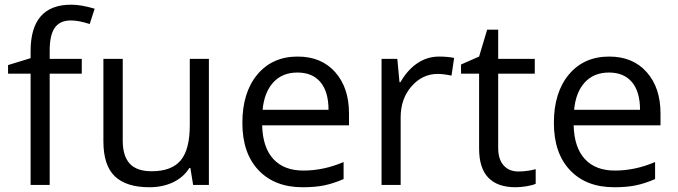

<svg xmlns="http://www.w3.org/2000/svg" viewBox="-20 -785 2876 815"><path d="M327.1 -472.2H190.9V0H109.9V-472.2H14.2V-508.8L109.9 -538.1V-567.9Q109.9 -765.1 282.2 -765.1Q324.7 -765.1 381.8 -748L360.8 -683.1Q314 -698.2 280.8 -698.2Q234.9 -698.2 212.9 -667.7Q190.9 -637.2 190.9 -569.8V-535.2H327.1Z M501 -535.2V-188Q501 -122.6 530.8 -90.3Q560.5 -58.1 624 -58.1Q708 -58.1 746.8 -104Q785.6 -149.9 785.6 -253.9V-535.2H866.7V0H799.8L788.1 -71.8H783.7Q758.8 -32.2 714.6 -11.2Q670.4 9.8 613.8 9.8Q516.1 9.8 467.5 -36.6Q418.9 -83 418.9 -185.1V-535.2Z M1264.6 9.8Q1146 9.8 1077.4 -62.5Q1008.8 -134.8 1008.8 -263.2Q1008.8 -392.6 1072.5 -468.8Q1136.2 -544.9 1243.7 -544.9Q1344.2 -544.9 1402.8 -478.8Q1461.4 -412.6 1461.4 -304.2V-252.9H1092.8Q1095.2 -158.7 1140.4 -109.9Q1185.5 -61 1267.6 -61Q1354 -61 1438.5 -97.2V-24.9Q1395.5 -6.3 1357.2 1.7Q1318.8 9.8 1264.6 9.8ZM1242.7 -477.1Q1178.2 -477.1 1139.9 -435.1Q1101.6 -393.1 1094.7 -318.8H1374.5Q1374.5 -395.5 1340.3 -436.3Q1306.2 -477.1 1242.7 -477.1Z M1843.8 -544.9Q1879.4 -544.9 1907.7 -539.1L1896.5 -463.9Q1863.3 -471.2 1837.9 -471.2Q1772.9 -471.2 1726.8 -418.5Q1680.7 -365.7 1680.7 -287.1V0H1599.6V-535.2H1666.5L1675.8 -436H1679.7Q1709.5 -488.3 1751.5 -516.6Q1793.5 -544.9 1843.8 -544.9Z M2180.7 -57.1Q2202.1 -57.1 2222.2 -60.3Q2242.2 -63.5 2253.9 -66.9V-4.9Q2240.7 1.5 2215.1 5.6Q2189.5 9.8 2168.9 9.8Q2013.7 9.8 2013.7 -153.8V-472.2H1937V-511.2L2013.7 -544.9L2047.9 -659.2H2094.7V-535.2H2250V-472.2H2094.7V-157.2Q2094.7 -108.9 2117.7 -83Q2140.6 -57.1 2180.7 -57.1Z M2586.9 9.8Q2468.3 9.8 2399.7 -62.5Q2331.1 -134.8 2331.1 -263.2Q2331.1 -392.6 2394.8 -468.8Q2458.5 -544.9 2565.9 -544.9Q2666.5 -544.9 2725.1 -478.8Q2783.7 -412.6 2783.7 -304.2V-252.9H2415Q2417.5 -158.7 2462.6 -109.9Q2507.8 -61 2589.8 -61Q2676.3 -61 2760.7 -97.2V-24.9Q2717.8 -6.3 2679.4 1.7Q2641.1 9.8 2586.9 9.8ZM2564.9 -477.1Q2500.5 -477.1 2462.2 -435.1Q2423.8 -393.1 2417 -318.8H2696.8Q2696.8 -395.5 2662.6 -436.3Q2628.4 -477.1 2564.9 -477.1Z"/></svg>

Font: f01525491
Style: Regular
Weight: 400
Foundry: Ascender Corporation
Version: Version 1.10